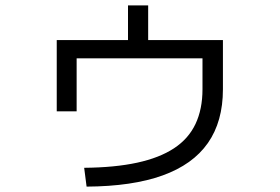

<svg xmlns="http://www.w3.org/2000/svg" viewBox="-20 -661 1040 714"><path d="M293 -37Q407 -38 490 -56Q573 -74 627 -109.5Q681 -145 707 -200Q733 -255 733 -329V-444H265V-247H191V-512H456V-641H531V-512H809V-329Q809 -209 753 -129Q697 -49 584.5 -8.5Q472 32 302 33Z"/></svg>

Font: M PLUS 2
Style: Regular
Weight: 400
Designer: Coji Morishita
Foundry: UNDERFOREST DESIGN
Version: Version 1.001